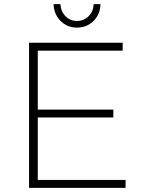

<svg xmlns="http://www.w3.org/2000/svg" viewBox="-20 -905 687 925"><path d="M120 -699H571V-661H162V-377H526V-339H162V-38H585V0H120ZM271 -885Q273 -850 295.5 -827Q318 -804 351 -804Q384 -804 407 -827Q430 -850 431 -885H464Q463 -836 430.5 -804Q398 -772 351 -772Q304 -772 272 -804Q240 -836 238 -885Z"/></svg>

Font: Alexandria ExtraLight
Style: Regular
Weight: 250
Designer: Mohamed Gaber
Foundry: Kief Type Foundry
Version: Version 5.100